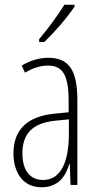

<svg xmlns="http://www.w3.org/2000/svg" viewBox="-20 -784 416 814"><path d="M296 -756V-764H253C221 -713 190 -671 146 -618V-606H168C207 -643 265 -709 296 -756ZM184 -539C147 -539 106 -527 72 -506L86 -476C123 -498 156 -506 182 -506C245 -506 271 -468 271 -356V-308L210 -302C100 -291 37 -238 37 -133C37 -59 73 10 156 10C228 10 259 -38 274 -89H276L279 0H308V-359C308 -487 272 -539 184 -539ZM212 -272 272 -278V-218C272 -100 240 -21 162 -21C108 -21 75 -61 75 -134C75 -218 119 -262 212 -272Z"/></svg>

Font: Noto Sans Telugu ExtraCondensed ExtraLight
Style: Regular
Weight: 200
Width: 2
Designer: Jelle Bosma - Monotype Design Team
Foundry: Monotype Imaging Inc.
Version: Version 2.005